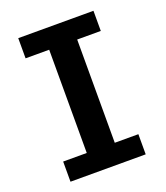

<svg xmlns="http://www.w3.org/2000/svg" viewBox="-132 -804 774 896"><g transform="rotate(-20 255.0 -356.5)"><path d="M437 -712.9V-612.8H319.8V-100.1H437V0H63.5V-100.1H180.7V-612.8H63.5V-712.9Z"/></g></svg>

Font: Lesson One
Style: Bold
Weight: 700
Designer: But Ko, Victor Gaultney, Annie Olsen, Julie Remington, Don Collingsworth, Eric Hays, Becca Hirsbrunner
Version: Version 1.100